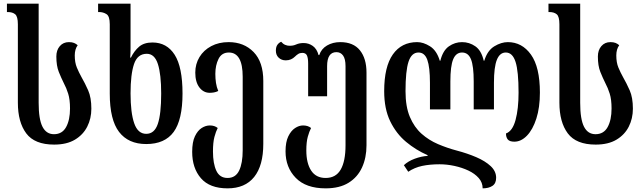

<svg xmlns="http://www.w3.org/2000/svg" viewBox="-20 -780 3530 1053"><path d="M277 13Q170 13 124 -48.5Q78 -110 78 -217V-647Q78 -689 63.5 -701.5Q49 -714 22 -714H18V-760H192V-216Q192 -126 213 -85Q234 -44 276 -44Q321 -44 342.5 -83Q364 -122 364 -185Q364 -234 354 -266Q344 -298 330 -324Q316 -352 302.5 -385.5Q289 -419 289 -470Q289 -505 308 -527Q327 -549 358 -549Q375 -549 386 -544.5Q397 -540 406 -532Q390 -510 390 -476Q390 -437 401.5 -409.5Q413 -382 427 -357Q446 -324 463.5 -284.5Q481 -245 481 -184Q481 -130 458.5 -85.5Q436 -41 391 -14Q346 13 277 13Z M816 -547Q895 -547 938 -479.5Q981 -412 981 -267Q981 -123 932.5 -56.5Q884 10 782 10Q684 10 633 -56.5Q582 -123 582 -266V-647Q582 -691 564 -702.5Q546 -714 523 -714H518V-760H696V-572Q696 -544 696 -515.5Q696 -487 694 -464H698Q716 -501 743 -524Q770 -547 816 -547ZM782 -46Q827 -46 845.5 -100.5Q864 -155 864 -267Q864 -372 846 -428.5Q828 -485 785 -485Q734 -485 715 -428.5Q696 -372 696 -268Q696 -162 716 -104Q736 -46 782 -46Z M1228 253Q1130 253 1082 197.5Q1034 142 1034 53Q1034 -1 1049 -32.5Q1064 -64 1086 -78Q1108 -92 1131 -92Q1157 -92 1174 -78Q1164 -59 1156 -29Q1148 1 1148 51Q1148 117 1166.5 156.5Q1185 196 1228 196Q1272 196 1291.5 155.5Q1311 115 1311 44V-359Q1311 -492 1235 -492Q1196 -492 1178.5 -457Q1161 -422 1161 -375Q1161 -349 1164.5 -325.5Q1168 -302 1177 -281Q1165 -275 1153 -273Q1141 -271 1130 -271Q1096 -271 1073.5 -300.5Q1051 -330 1051 -382Q1051 -429 1074 -467Q1097 -505 1138.5 -527Q1180 -549 1234 -549Q1318 -549 1371 -494.5Q1424 -440 1424 -336V9Q1424 128 1374 190.5Q1324 253 1228 253Z M1766 253Q1658 253 1602 195.5Q1546 138 1546 50Q1546 -1 1561 -32Q1576 -63 1598 -77.5Q1620 -92 1642 -92Q1669 -92 1686 -78Q1676 -59 1668 -30Q1660 -1 1660 45Q1660 115 1686.5 155.5Q1713 196 1766 196Q1822 196 1848.5 150Q1875 104 1875 17V-417Q1875 -457 1861.5 -475.5Q1848 -494 1825 -494Q1774 -494 1774 -417V-252H1670V-432Q1670 -461 1663.5 -475.5Q1657 -490 1638 -490Q1625 -490 1615.5 -484Q1606 -478 1597 -469Q1588 -460 1575.5 -454.5Q1563 -449 1547 -449Q1524 -449 1508.5 -463.5Q1493 -478 1493 -502Q1493 -523 1501.5 -534.5Q1510 -546 1522 -551Q1532 -539 1544 -534Q1556 -529 1567 -529Q1578 -529 1586.5 -530.5Q1595 -532 1604 -536Q1622 -544 1645 -544Q1673 -544 1695.5 -528Q1718 -512 1727 -478H1731Q1742 -512 1773.5 -530.5Q1805 -549 1846 -549Q1918 -549 1954 -504Q1990 -459 1990 -382V17Q1990 85 1965.5 138.5Q1941 192 1891.5 222.5Q1842 253 1766 253Z M2765 -549Q2843 -549 2892 -480.5Q2941 -412 2941 -272Q2941 -190 2921.5 -129.5Q2902 -69 2870 -36Q2838 -3 2801 -3Q2775 -3 2765 -15Q2755 -27 2755 -48Q2791 -61 2807.5 -122Q2824 -183 2824 -272Q2824 -389 2807.5 -440.5Q2791 -492 2754 -492Q2721 -492 2705 -452Q2689 -412 2689 -326V-180H2578V-333Q2578 -418 2563 -455Q2548 -492 2514 -492Q2481 -492 2465.5 -455Q2450 -418 2450 -333V-180H2338V-326Q2338 -412 2323.5 -452Q2309 -492 2275 -492Q2237 -492 2220.5 -441.5Q2204 -391 2204 -280Q2204 -195 2228 -138.5Q2252 -82 2292 -46.5Q2332 -11 2382.5 10.5Q2433 32 2486 46Q2543 61 2592 82Q2641 103 2671 131Q2701 159 2701 195Q2701 226 2680.5 239.5Q2660 253 2627 253Q2627 221 2605.5 196.5Q2584 172 2549 155.5Q2514 139 2472.5 130Q2431 121 2391 121Q2337 121 2295 130Q2253 139 2219 162L2195 126Q2218 104 2254.5 90.5Q2291 77 2325 75V71Q2261 43 2207 -2Q2153 -47 2120 -115Q2087 -183 2087 -280Q2087 -414 2134.5 -481.5Q2182 -549 2268 -549Q2302 -549 2338.5 -526Q2375 -503 2392 -447H2395Q2409 -503 2442 -526Q2475 -549 2514 -549Q2554 -549 2587 -526Q2620 -503 2633 -447H2636Q2653 -503 2691 -526Q2729 -549 2765 -549Z M3247 13Q3140 13 3094 -48.5Q3048 -110 3048 -217V-647Q3048 -689 3033.5 -701.5Q3019 -714 2992 -714H2988V-760H3162V-216Q3162 -126 3183 -85Q3204 -44 3246 -44Q3291 -44 3312.5 -83Q3334 -122 3334 -185Q3334 -234 3324 -266Q3314 -298 3300 -324Q3286 -352 3272.5 -385.5Q3259 -419 3259 -470Q3259 -505 3278 -527Q3297 -549 3328 -549Q3345 -549 3356 -544.5Q3367 -540 3376 -532Q3360 -510 3360 -476Q3360 -437 3371.5 -409.5Q3383 -382 3397 -357Q3416 -324 3433.5 -284.5Q3451 -245 3451 -184Q3451 -130 3428.5 -85.5Q3406 -41 3361 -14Q3316 13 3247 13Z"/></svg>

Font: Noto Serif Georgian ExtraCondensed SemiBold
Style: Regular
Weight: 600
Width: 2
Designer: Monotype Design Team, Akaki Razmadze
Foundry: Google LLC
Version: Version 2.003; ttfautohint (v1.8.4.7-5d5b)